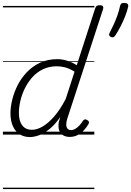

<svg xmlns="http://www.w3.org/2000/svg" viewBox="-20 -926 902 1321"><path d="M186 17Q144 17 114 -3Q84 -23 68 -59.5Q52 -96 52 -146Q52 -190 64.5 -241Q77 -292 102 -341Q127 -390 166 -430.5Q205 -471 257 -495Q309 -519 375 -519Q408 -519 443 -508Q478 -497 508 -477L635 -869Q639 -881 645.5 -885.5Q652 -890 665 -890Q683 -890 688 -882.5Q693 -875 689 -863L444 -113Q431 -72 438.5 -51.5Q446 -31 468 -31Q484 -31 499 -40Q514 -49 527 -63.5Q540 -78 550 -94Q555 -101 562 -104Q569 -107 580 -100Q591 -94 592 -86.5Q593 -79 588 -71Q576 -50 557.5 -30Q539 -10 514.5 3Q490 16 460 16Q432 16 413 4Q394 -8 386.5 -31Q379 -54 385 -88Q388 -96 390 -104.5Q392 -113 394 -120Q358 -68 320 -37.5Q282 -7 247.5 5Q213 17 186 17ZM110 -150Q110 -114 120 -87.5Q130 -61 150 -47Q170 -33 200 -33Q235 -33 274 -56Q313 -79 353.5 -125.5Q394 -172 432 -245L493 -433Q457 -455 428 -462.5Q399 -470 371 -470Q318 -470 275.5 -449.5Q233 -429 202 -394Q171 -359 150.5 -317Q130 -275 120 -231.5Q110 -188 110 -150ZM744 -671Q734 -676 731.5 -683Q729 -690 735 -702Q747 -724 761 -754.5Q775 -785 787 -818Q799 -851 805 -881Q807 -892 812.5 -899Q818 -906 833 -906Q851 -906 857.5 -899Q864 -892 862 -881Q855 -849 840.5 -812.5Q826 -776 808.5 -742.5Q791 -709 774 -683Q770 -676 763 -671.5Q756 -667 744 -671ZM0 365H629V375H0ZM0 -20H629V0H0ZM0 -505H629V-500H0ZM0 -885H629V-875H0Z"/></svg>

Font: Playwrite DK Loopet Guides
Style: Regular
Weight: 400
Designer: Veronika Burian, José Scaglione
Foundry: TypeTogether
Version: Version 1.003